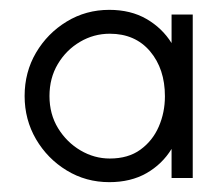

<svg xmlns="http://www.w3.org/2000/svg" viewBox="-20 -735 442 390"><path d="M202 -365Q154.5 -365 115.5 -388.8Q76.5 -412.5 53.2 -452.2Q30 -492 30 -540Q30 -588.5 53.2 -628Q76.5 -667.5 115.5 -691.2Q154.5 -715 202 -715Q245.5 -715 277.5 -696.5Q309.5 -678 328.5 -647.5V-705.5H371.5V-373.5H328.5V-432.5Q309.5 -401.5 277.5 -383.2Q245.5 -365 202 -365ZM80.5 -540Q80.5 -503 98 -474.5Q115.5 -446 143.5 -429.5Q171.5 -413 203 -413Q240.5 -413 265.2 -431Q290 -449 302.5 -477.8Q315 -506.5 315 -539.5Q315 -595 284.8 -630.8Q254.5 -666.5 203 -666.5Q170.5 -666.5 142.5 -650Q114.5 -633.5 97.5 -605Q80.5 -576.5 80.5 -540Z"/></svg>

Font: Urbanist Light
Style: Regular
Weight: 300
Designer: Corey Hu
Foundry: Corey Hu
Version: Version 1.330; ttfautohint (v1.8.4.7-5d5b)